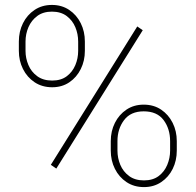

<svg xmlns="http://www.w3.org/2000/svg" viewBox="-20 -741 786 771"><path d="M55.7 -536.6V-574.2Q55.7 -614.7 72.3 -647.9Q88.9 -681.2 118.9 -701.2Q148.9 -721.2 188.5 -721.2Q228 -721.2 257.8 -701.2Q287.6 -681.2 304.2 -647.9Q320.8 -614.7 320.8 -574.2V-536.6Q320.8 -497.1 304.4 -463.9Q288.1 -430.7 258.5 -410.6Q229 -390.6 189.5 -390.6Q149.4 -390.6 119.1 -410.6Q88.9 -430.7 72.3 -463.9Q55.7 -497.1 55.7 -536.6ZM82.5 -574.2V-536.6Q82.5 -507.3 94 -480Q105.5 -452.6 129.4 -435.1Q153.3 -417.5 189.5 -417.5Q225.1 -417.5 248 -434.8Q271 -452.1 282.5 -479.5Q293.9 -506.8 293.9 -536.6V-574.2Q293.9 -604.5 282.5 -631.8Q271 -659.2 247.6 -676.8Q224.1 -694.3 188.5 -694.3Q153.3 -694.3 129.6 -676.8Q106 -659.2 94.2 -631.8Q82.5 -604.5 82.5 -574.2ZM553.2 -619.6 206.1 -64 184.1 -79.1 531.2 -634.8ZM424.8 -136.2V-174.3Q424.8 -214.4 441.4 -247.6Q458 -280.8 487.8 -300.8Q517.6 -320.8 557.1 -320.8Q597.2 -320.8 627 -300.8Q656.7 -280.8 673.3 -247.6Q689.9 -214.4 689.9 -174.3V-136.2Q689.9 -96.2 673.6 -63Q657.2 -29.8 627.4 -9.8Q597.7 10.3 558.1 10.3Q518.1 10.3 488 -9.8Q458 -29.8 441.4 -63Q424.8 -96.2 424.8 -136.2ZM451.7 -174.3V-136.2Q451.7 -106.4 463.1 -79.1Q474.6 -51.8 498.3 -34.2Q522 -16.6 558.1 -16.6Q593.8 -16.6 616.9 -33.9Q640.1 -51.3 651.6 -78.9Q663.1 -106.4 663.1 -136.2V-174.3Q663.1 -223.6 637 -258.8Q610.8 -293.9 557.1 -293.9Q504.9 -293.9 478.3 -258.8Q451.7 -223.6 451.7 -174.3Z"/></svg>

Font: Vazirmatn UI Thin
Style: Regular
Weight: 100
Designer: Saber Rastikerdar
Foundry: Saber Rastikerdar
Version: Version 33.003